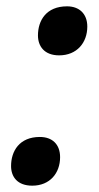

<svg xmlns="http://www.w3.org/2000/svg" viewBox="-20 -574 314 607"><path d="M167 -399C223 -399 256 -439 256 -490C256 -531 230 -554 192 -554C126 -554 100 -509 100 -462C100 -428 120 -399 167 -399ZM82 13C138 13 170 -27 170 -77C170 -118 145 -141 106 -141C41 -141 15 -96 15 -49C15 -15 35 13 82 13Z"/></svg>

Font: Noto Sans SemiBold
Style: Italic
Weight: 600
Italic angle: -12°
Designer: Monotype Design Team
Foundry: Monotype Imaging Inc.
Version: Version 2.013